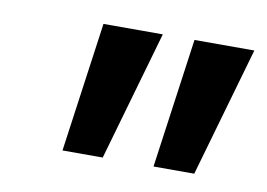

<svg xmlns="http://www.w3.org/2000/svg" viewBox="-42 -773 522 376"><g transform="rotate(10 218.5 -585.0)"><path d="M282 -456 318 -714H437L363 -456ZM101 -456 137 -714H255L181 -456Z"/></g></svg>

Font: Noto Sans Display SemiBold
Style: Italic
Weight: 600
Italic angle: -12°
Designer: Monotype Design Team
Foundry: Monotype Imaging Inc.
Version: Version 2.003